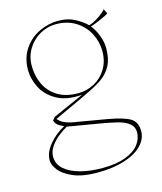

<svg xmlns="http://www.w3.org/2000/svg" viewBox="-107 -559 722 858"><g transform="rotate(-15 254.5 -130.5)"><path d="M45 112Q45 76 74.5 40Q104 4 147 -19Q136 -24 127.5 -29Q119 -34 113.5 -41Q108 -48 106 -56L117 -70L261 -134Q190 -128 144 -153.5Q98 -179 77 -220.5Q56 -262 56 -303Q56 -359 83.5 -399.5Q111 -440 154 -460.5Q197 -481 243 -481Q287 -481 319.5 -463.5Q352 -446 372 -426Q388 -429 414.5 -446Q441 -463 453 -478L464 -456Q456 -450 423 -435.5Q390 -421 378 -419Q395 -398 407 -367.5Q419 -337 419 -308Q419 -258 402 -226.5Q385 -195 355.5 -174.5Q326 -154 274 -130Q268 -127 262 -124L122 -59Q134 -46 146.5 -39.5Q159 -33 177 -28.5Q195 -24 218 -21L346 1Q414 13 444 30.5Q474 48 474 90Q474 127 445.5 156.5Q417 186 363.5 203Q310 220 239 220Q169 220 125.5 201Q82 182 63.5 157Q45 132 45 112ZM265 206Q330 206 373 189.5Q416 173 435.5 146.5Q455 120 455 91Q455 66 436 50.5Q417 35 383.5 26.5Q350 18 289 8L158 -14Q138 -3 116.5 14Q95 31 79.5 53.5Q64 76 64 100Q64 134 90 157.5Q116 181 161.5 193.5Q207 206 265 206ZM247 -145Q287 -145 322 -164Q357 -183 378 -218Q399 -253 399 -299Q399 -342 379 -381Q359 -420 320.5 -444.5Q282 -469 228 -469Q190 -469 155 -449.5Q120 -430 98.5 -395Q77 -360 77 -317Q77 -271 95 -232Q113 -193 151 -169Q189 -145 247 -145Z"/></g></svg>

Font: TMT Limkin
Style: Regular
Weight: 400
Designer: Gabriel Drozdov
Version: Version 1.000;Glyphs 3.1.2 (3151)